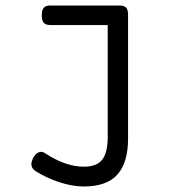

<svg xmlns="http://www.w3.org/2000/svg" viewBox="-20 -471 640 691"><path d="M367.7 -451.2V21.5Q367.7 77.1 348.4 103Q329.1 128.9 281.2 128.9Q216.3 128.9 142.6 80.6Q131.8 72.8 119.9 76.9Q107.9 81.1 99.1 98.1Q83 128.9 108.9 145.5Q147 169.4 193.8 184.8Q240.7 200.2 281.2 200.2Q364.3 200.2 402.6 157Q440.9 113.8 440.9 27.8V-418Q440.9 -436 433.8 -443.6Q426.8 -451.2 410.2 -451.2ZM161.1 -451.2Q144.5 -451.2 137.5 -443.1Q130.4 -435.1 130.4 -416Q130.4 -397 137.5 -388.9Q144.5 -380.9 161.1 -380.9H387.7V-451.2Z"/></svg>

Font: Courier Prime Code
Style: Regular
Weight: 400
Designer: Alan Dague-Greene
Foundry: Quote-Unquote Apps
Version: Version 3.18